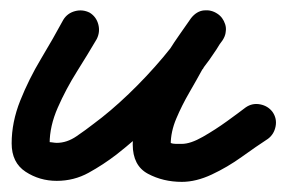

<svg xmlns="http://www.w3.org/2000/svg" viewBox="-20 -320 565 379"><path d="M105 -281Q113 -294 128 -298Q143 -302 157 -295Q170 -287 174 -272Q178 -257 171 -243Q154 -214 132 -179Q110 -144 94 -107.5Q78 -71 78 -37Q78 -37 77 -39Q76 -40 82.5 -39Q89 -38 92 -38Q112 -38 131 -51Q150 -64 164 -75Q198 -100 234 -134.5Q270 -169 302 -207Q334 -245 356 -281Q365 -297 380 -298Q395 -299 407 -291Q419 -283 424 -269Q429 -255 419 -240Q409 -226 398.5 -212Q388 -198 380 -183Q380 -183 380 -184Q380 -184 380 -184Q368 -162 353.5 -137Q339 -112 328 -86Q317 -60 317 -35Q317 -32 314.5 -35.5Q312 -39 316 -38Q321 -36 327 -36Q333 -36 339 -36Q356 -36 380.5 -50Q405 -64 428.5 -81Q452 -98 465 -108Q465 -108 465 -108Q465 -108 465 -108Q478 -117 493.5 -114Q509 -111 518 -99Q527 -86 524 -70.5Q521 -55 509 -46Q486 -31 457.5 -10.5Q429 10 398 24.5Q367 39 339 39Q302 39 272 23Q242 7 242 -35Q242 -84 266.5 -131Q291 -178 314 -220Q314 -220 314 -220Q314 -221 314 -221Q324 -237 335 -252.5Q346 -268 357 -284Q368 -298 382.5 -299.5Q397 -301 409 -293Q420 -286 424.5 -272Q429 -258 420 -243Q396 -202 361 -160.5Q326 -119 286.5 -81.5Q247 -44 210 -15Q184 5 155 21Q126 37 92 37Q58 37 30.5 19Q3 1 3 -37Q3 -79 20 -121.5Q37 -164 61 -204Q85 -244 105 -281Q105 -281 105 -281Q105 -281 105 -281Z"/></svg>

Font: FRB American Cursive Guidelines Arrows Extrabold
Style: Bold Italic
Weight: 800
Italic angle: -25°
Version: Version 2.0;Modular Font Editor K font №1